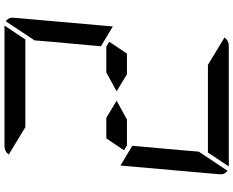

<svg xmlns="http://www.w3.org/2000/svg" viewBox="-112 -928 1040 856"><g transform="rotate(-90 408.0 -500.0)"><path d="M387 -500 303 -454H208H188L166 -467L219 -546H311ZM628 -546 650 -533 597 -454H505L429 -500L513 -546ZM167 -218 160 -134 75 -6Q57 -18 59 -41L98 -483L186 -430ZM741 -994Q759 -982 757 -959L718 -517L630 -570L633 -607L649 -782L656 -866ZM269 -907 147 -981Q161 -1000 184 -1000H720Q720 -1000 722 -1000L660 -907H657H626H490H398ZM547 -93 669 -19Q655 0 632 0H96Q96 0 94 0L156 -93H159H190H326H418Z"/></g></svg>

Font: DSEG14 Modern
Style: Italic
Weight: 400
Italic angle: -5°
Designer: Keshikan(Twitter:@keshinomi_88pro)
Version: Version 0.46